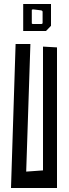

<svg xmlns="http://www.w3.org/2000/svg" viewBox="-20 -920 344 960"><path d="M235 -900V-791L210 -765H96V-900ZM193 -806V-862Q193 -865 187 -868L147 -873Q139 -873 139 -870V-804Q139 -800 145 -800H186Q193 -800 193 -806ZM132 -700 111 -62 195 -68V-687L265 -683V20H35L58 -700Z"/></svg>

Font: Bahiana
Style: Regular
Weight: 400
Designer: Pablo Cosgaya & Dani Raskovsky
Foundry: Pablo Cosgaya & Dani Raskovsky
Version: Version 1.005